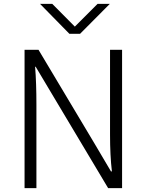

<svg xmlns="http://www.w3.org/2000/svg" viewBox="-20 -976 760 996"><path d="M107.4 0V-717.8H179.7L469.7 -232.4L555.7 -86.9H560.5Q550.8 -168 550.8 -279.3V-717.8H613.3V0H541L247.1 -492.2L165 -629.9H162.1Q168.9 -546.9 168.9 -431.6V0ZM187.5 -956.1H251L368.2 -837.9L486.3 -956.1H549.8L395.5 -800.8H339.8Z"/></svg>

Font: Gothic A1 Light
Style: Regular
Weight: 300
Version: Version 2.50